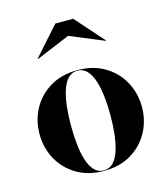

<svg xmlns="http://www.w3.org/2000/svg" viewBox="-107 -789 775 884"><g transform="rotate(-15 280.0 -347.0)"><path d="M280.5 10Q205 10 150.2 -23Q95.5 -56 66 -110.5Q36.5 -165 36.5 -230Q36.5 -295 66 -349.5Q95.5 -404 150.2 -437Q205 -470 280.5 -470Q356 -470 410.8 -437Q465.5 -404 495 -349.5Q524.5 -295 524.5 -230Q524.5 -165 495 -110.5Q465.5 -56 410.8 -23Q356 10 280.5 10ZM280.5 7.5Q308 7.5 326.2 -12.5Q344.5 -32.5 355 -66.5Q365.5 -100.5 370 -143Q374.5 -185.5 374.5 -230Q374.5 -275 370 -317.2Q365.5 -359.5 355 -393.5Q344.5 -427.5 326.2 -447.5Q308 -467.5 280.5 -467.5Q252.5 -467.5 234.2 -447.5Q216 -427.5 205.5 -393.5Q195 -359.5 190.8 -317.2Q186.5 -275 186.5 -230Q186.5 -185.5 190.8 -143Q195 -100.5 205.5 -66.5Q216 -32.5 234.2 -12.5Q252.5 7.5 280.5 7.5ZM120 -566.5 118.5 -568.5 238.5 -703.5H323.5L443.5 -568.5L442 -566.5L280.5 -633.5Z"/></g></svg>

Font: Bodoni Moda 72pt
Style: Bold
Weight: 700
Designer: Owen Earl
Foundry: indestructible type
Version: Version 2.004